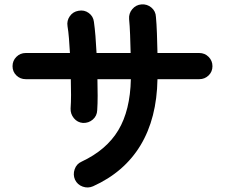

<svg xmlns="http://www.w3.org/2000/svg" viewBox="-20 -805 1040 873"><path d="M403 42Q380 52 356 43.5Q332 35 321 12Q311 -11 319.5 -35.5Q328 -60 351 -70Q464 -123 518 -213Q572 -303 575 -445H423Q424 -405 424 -369Q424 -333 422 -304Q421 -278 402 -261.5Q383 -245 357 -246Q332 -248 316 -267.5Q300 -287 301 -312Q303 -339 303 -373.5Q303 -408 302 -445H97Q72 -445 54.5 -462Q37 -479 37 -504Q37 -529 54.5 -546.5Q72 -564 97 -564H298Q296 -599 293.5 -630.5Q291 -662 287 -686Q283 -711 297.5 -731.5Q312 -752 337 -756Q363 -761 383.5 -746Q404 -731 407 -706Q411 -678 414 -641.5Q417 -605 419 -564H574Q573 -607 571.5 -647.5Q570 -688 567 -718Q565 -744 581.5 -763.5Q598 -783 623 -785Q649 -787 668.5 -770.5Q688 -754 689 -728Q692 -697 693.5 -653.5Q695 -610 696 -564H886Q911 -564 928.5 -546.5Q946 -529 946 -504Q946 -479 928.5 -462Q911 -445 886 -445H696Q693 -267 619 -144.5Q545 -22 403 42Z"/></svg>

Font: Zen Maru Gothic
Style: Bold
Weight: 700
Designer: Yoshimichi Ohira
Foundry: Positype
Version: Version 1.001